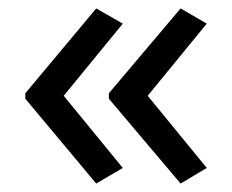

<svg xmlns="http://www.w3.org/2000/svg" viewBox="-20 -491 549 455"><path d="M40 -270V-257L208 -56L271 -93L131 -264L271 -435L208 -471ZM238 -270V-257L408 -56L470 -93L330 -264L470 -435L408 -471Z"/></svg>

Font: Noto Sans Elbasan
Style: Regular
Weight: 400
Designer: Monotype Design Team
Foundry: Monotype Imaging Inc.
Version: Version 2.004